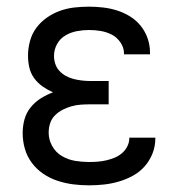

<svg xmlns="http://www.w3.org/2000/svg" viewBox="-20 -548 540 576"><path d="M247 8Q223 8 199.5 5Q176 2 153 -5.5Q130 -13 110 -26.5Q90 -40 75.5 -59.5Q61 -79 54.5 -102Q48 -125 48 -149Q48 -170 53.5 -190Q59 -210 72 -226Q85 -242 102.5 -253Q120 -264 139 -271Q123 -278 108 -288.5Q93 -299 82.5 -313.5Q72 -328 68 -345.5Q64 -363 64 -381Q64 -403 70 -425Q76 -447 89 -464.5Q102 -482 120.5 -495Q139 -508 160 -515.5Q181 -523 203 -525.5Q225 -528 247 -528Q268 -528 289.5 -525.5Q311 -523 331.5 -516.5Q352 -510 370.5 -498.5Q389 -487 402.5 -470Q416 -453 423 -432.5Q430 -412 430 -390V-385H352V-388Q352 -405 341.5 -420.5Q331 -436 315.5 -444Q300 -452 282.5 -455Q265 -458 247 -458Q229 -458 210.5 -454.5Q192 -451 176 -441.5Q160 -432 151 -415.5Q142 -399 142 -380Q142 -368 146 -356Q150 -344 158.5 -335Q167 -326 178 -320Q189 -314 201 -311Q213 -308 225.5 -306.5Q238 -305 250 -305H306V-235H250Q236 -235 222 -234Q208 -233 194 -229Q180 -225 167.5 -218.5Q155 -212 145 -202Q135 -192 130.5 -178.5Q126 -165 126 -150Q126 -129 136.5 -110Q147 -91 165.5 -80Q184 -69 205 -65.5Q226 -62 247 -62Q260 -62 273 -63Q286 -64 299 -67Q312 -70 324 -75Q336 -80 346 -88.5Q356 -97 362 -109Q368 -121 368 -134V-135H446V-132Q446 -109 437.5 -87.5Q429 -66 414 -49Q399 -32 379 -21Q359 -10 337 -3.5Q315 3 292.5 5.5Q270 8 247 8Z"/></svg>

Font: Moesevka
Style: Regular
Weight: 400
Monospace: yes
Designer: Belleve Invis
Foundry: Belleve Invis
Version: Version 32.5.0; ttfautohint (v1.8.4)